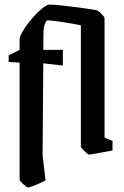

<svg xmlns="http://www.w3.org/2000/svg" viewBox="-20 -669 545 843"><path d="M18 -397V-426L66 -450V-493Q66 -509 81.5 -534.5Q97 -560 119.5 -586.5Q142 -613 164 -631Q186 -649 198 -649Q215 -649 251.5 -645Q288 -641 330 -635.5Q372 -630 404 -624Q409 -623 417 -616Q425 -609 432 -601Q439 -593 439 -589V-65L474 -50V-8Q474 -8 460 -5.5Q446 -3 426.5 0.5Q407 4 391 7Q375 10 371 10Q368 10 359.5 2.5Q351 -5 343 -13.5Q335 -22 335 -25V-558Q320 -561 298 -565Q276 -569 252.5 -572.5Q229 -576 211.5 -578Q194 -580 189 -580Q183 -580 177 -563.5Q171 -547 171 -526L170 -450H256V-381L170 -391L167 13L180 123Q155 136 132.5 145Q110 154 103 154Q100 154 91 147Q82 140 74 131.5Q66 123 66 120V-394Z"/></svg>

Font: Grenze Gotisch Medium
Style: Regular
Weight: 500
Designer: Renata Polastri
Foundry: Omnibus-Type
Version: Version 1.001